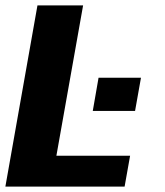

<svg xmlns="http://www.w3.org/2000/svg" viewBox="-31 -695 616 715"><path d="M-11 0H433L453.5 -115H179L278.5 -675H108.5ZM336 -405.5 314.5 -282H472L494 -405.5Z"/></svg>

Font: Anybody
Style: Bold Italic
Weight: 700
Italic angle: -10°
Designer: Tyler Finck
Foundry: Etcetera Type Company
Version: Version 1.113;gftools[0.9.25]